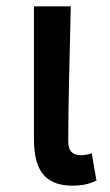

<svg xmlns="http://www.w3.org/2000/svg" viewBox="-20 -571 348 605"><path d="M208 14C244 14 265 7 284 -2L269 -88C257 -84 245 -82 236 -82C210 -82 195 -93 195 -126C195 -246 200 -408 203 -551H87V-133C87 -41 117 14 208 14Z"/></svg>

Font: Noto Sans CJK SC Medium
Style: Regular
Weight: 500
Designer: Ryoko NISHIZUKA 西塚涼子 (kana, bopomofo & ideographs); Paul D. Hunt (Latin, Greek & Cyrillic); Sandoll Communications 산돌커뮤니
Foundry: Adobe
Version: Version 2.004;hotconv 1.0.118;makeotfexe 2.5.65603